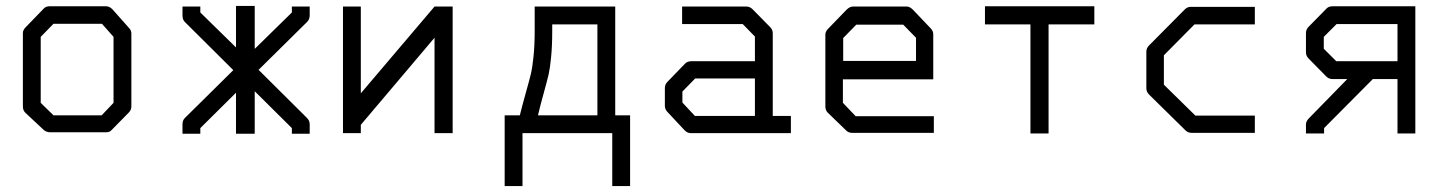

<svg xmlns="http://www.w3.org/2000/svg" viewBox="-20 -498 4900 646"><path d="M117 -374V-152L160 -110H322L362 -152V-374L323 -418H160ZM67 -407 128 -470Q135 -477 148 -477H336Q348 -477 358 -467L414 -404Q422 -396 422 -385V-140Q422 -128 413 -119L355 -60Q349 -53 337.5 -53H334H148Q137.5 -53 128 -60L66 -118Q57 -126 57 -140V-387Q57 -397 67 -407Z M774 -478H837V-333.5L962 -456V-476H1022V-446Q1022 -433 1013 -424L850 -263L1013 -101Q1022 -92 1022 -80V-48H962V-67L837 -191V-48H774V-186L654 -67V-48H594V-80Q594 -93 602 -101L765 -262L602 -424Q594 -432 594 -446V-476H654V-456L774 -338.5Z M1503 -50H1442V-371L1194 -78V-50H1134V-476H1194V-184L1442 -476H1503Z M1738 128H1678V-110H1729Q1737.5 -144.5 1749.5 -187Q1761.5 -229.5 1766.2 -249.5Q1771 -269.5 1775 -307.2Q1779 -345 1779 -396V-445V-476H2050V-110H2100V128H2040V-50H1738ZM1790 -110H1990V-416H1838V-394Q1838 -343 1834.2 -305.5Q1830.5 -268 1826 -248.2Q1821.5 -228.5 1809.8 -186.2Q1798 -144 1790 -110Z M2520 -108V-234H2319L2276 -190V-153L2318 -108ZM2580 -108H2641V-50H2305Q2293 -50 2284 -59L2226 -121Q2217 -130 2217 -142V-202Q2217 -214 2226 -223L2285 -284Q2293 -292 2306 -292H2520V-375L2479 -417H2275V-476H2491Q2503 -476 2512 -467L2571 -407Q2580 -398 2580 -387Z M2816 -231V-152L2859 -107H3122V-51H2847Q2835 -51 2827 -59L2765 -119Q2757 -127 2757 -140V-382Q2757 -392 2767 -402L2828 -465Q2839 -476 2850 -476H3031Q3041 -476 3052 -465L3111 -403Q3120 -394 3120 -383V-231ZM2817 -293H3062V-371L3019 -415H2861L2817 -370Z M3294 -477H3662V-416H3508V-49H3447V-416H3294Z M4202 -475V-416H3999L3896 -312V-213L4002 -109H4202V-51H3990Q3977 -51 3969 -59L3846 -180Q3837 -189 3837 -201V-324Q3837 -336 3846 -345L3966 -466Q3975 -475 3986 -475Z M4513 -232H4463Q4451 -232 4442 -241L4383 -301Q4374 -310 4374 -322V-387Q4374 -399 4383 -408L4444 -470Q4451 -477 4465 -477H4742V-49H4682V-232H4599L4435 -67V-49H4374V-79Q4374 -90 4384 -100ZM4682 -292V-417H4477L4434 -374V-334L4476 -292Z"/></svg>

Font: 3270 Nerd Font Mono
Style: Regular
Weight: 400
Monospace: yes
Version: Version 3.0.1;Nerd Fonts 3.0.0